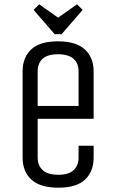

<svg xmlns="http://www.w3.org/2000/svg" viewBox="-20 -857 540 892"><path d="M345 -180H415V-125Q415 -60 375 -22.5Q335 15 251 15Q167 15 126 -22.5Q85 -60 85 -125V-525Q85 -590 125 -627.5Q165 -665 249 -665Q333 -665 374 -627.5Q415 -590 415 -525V-305H155V-125Q155 -88 178.5 -66.5Q202 -45 251 -45Q299 -45 322 -66.5Q345 -88 345 -125ZM155 -365H345V-525Q345 -563 321.5 -584Q298 -605 249 -605Q201 -605 178 -584Q155 -563 155 -525ZM338 -837 364 -811 266 -698H234L136 -811L162 -837L250 -775Z"/></svg>

Font: Unica One
Style: Regular
Weight: 400
Designer: Eduardo Rodriguez Tunni
Foundry: Eduardo Rodriguez Tunni
Version: Version 2.000; ttfautohint (v1.8.4.7-5d5b);gftools[0.9.23]